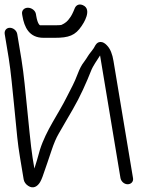

<svg xmlns="http://www.w3.org/2000/svg" viewBox="-58 -812 658 843"><path d="M39 -750.5 40.3 -742.5C48.7 -692.6 69.9 -646 133 -646H182.6C243.7 -646 272.7 -655.9 300.8 -698.5C306.1 -705.8 349.7 -770.8 305.7 -789.4C299.3 -792.1 291.9 -793.3 285.3 -791C278.7 -788.7 274 -783.6 271.2 -777.9L271 -777.5L270.8 -777.1C262.2 -755.2 254.4 -740.5 248.9 -733.9L248.4 -733.4L248.1 -732.9C239.4 -719.4 228.6 -710.1 211.4 -702.5C210.6 -702.2 201.1 -701 186.6 -701H118C117.9 -701 107.4 -704 101 -742.5L99.7 -750.5C97.2 -765.5 81.2 -778 64.4 -778C47.6 -778 36.5 -765.5 39 -750.5ZM-19.7 -556.5C-10.9 -504 -1.7 -405.1 3.3 -355.8L17.8 -208.8C20.7 -181.1 24.6 -152.2 29.7 -121.8L45.9 -24.4C47.8 -13.1 55.1 -2.8 65.7 4C87.8 18.8 106.8 6.7 118.2 -12.7C121.9 -19.1 125.3 -26.7 128.6 -35.7C143.9 -78.9 156.7 -116.8 167.6 -149.6C178.2 -181.8 188.9 -206.7 199.4 -224.5L231.5 -280.1C241.3 -297.1 251.2 -314.2 261.4 -331.5C294 -387.4 321.3 -448.9 344.5 -507.6C347.6 -516 368.7 -550.2 381.3 -568.5C381.4 -568 381.5 -567.2 381.7 -566.5L470.9 -30.5C473.3 -16.1 486.7 -3 502.5 -3C517.4 -3 528.6 -14.4 526.1 -29.4L440.3 -544.3C435.4 -574.1 426.7 -597.4 411.1 -613.2C403.6 -621.2 394 -628.1 382.9 -627.8C372.9 -627.6 366.1 -621.5 361.5 -614.4L361.2 -613.9L360.9 -613.4C356.3 -604.1 350.7 -595.6 344.3 -587.8C326.9 -567 327.3 -562.1 310.8 -540C300.4 -527 291.4 -509.5 283 -487.3C266.8 -444.4 256.3 -428.7 236.6 -388.9C198 -310.8 144.4 -240.1 117.4 -154.7C108 -120.5 100.4 -94.5 93 -72L85.2 -119C77.2 -167.1 65.4 -295.2 60.6 -341.2C54.7 -398.5 46.9 -487.2 36 -552.5L17.7 -662.5C15.1 -678.1 0 -690 -14.9 -690C-30.7 -690 -39.7 -676.9 -37.3 -662.5Z"/></svg>

Font: MewTooHand
Style: BdLta
Weight: 400
Designer: Mew Too, Robert Jablonski
Version: Version 0.77